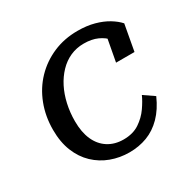

<svg xmlns="http://www.w3.org/2000/svg" viewBox="-125 -641 773 775"><g transform="rotate(-30 261.5 -253.0)"><path d="M272 -45Q316 -45 346 -65Q376 -85 395.5 -113Q415 -141 425 -164L473 -131Q451 -81 419.5 -49Q388 -17 349.5 -2.5Q311 12 267 12Q222 12 181.5 -3Q141 -18 110 -47.5Q79 -77 61.5 -120.5Q44 -164 44 -221Q44 -284 65 -338.5Q86 -393 124.5 -433Q163 -473 215 -495.5Q267 -518 329 -518Q372 -518 406.5 -508.5Q441 -499 466.5 -483.5Q492 -468 508 -450L486 -329H400L420 -437Q431 -437 439.5 -430.5Q448 -424 454 -414Q460 -404 461.5 -392.5Q463 -381 459 -370Q450 -396 432.5 -416.5Q415 -437 388.5 -449Q362 -461 325 -461Q291 -461 262 -448Q233 -435 210 -411Q187 -387 171 -355.5Q155 -324 146.5 -286Q138 -248 138 -207Q138 -156 154 -120Q170 -84 200.5 -64.5Q231 -45 272 -45Z"/></g></svg>

Font: Roboto Serif 20pt
Style: Italic
Weight: 400
Italic angle: -10°
Designer: Greg Gazdowicz
Foundry: Commercial Type
Version: Version 1.008